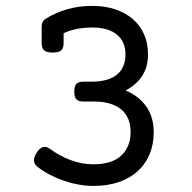

<svg xmlns="http://www.w3.org/2000/svg" viewBox="-20 -610 640 641"><path d="M107.9 -50.8Q96.2 -59.1 93.8 -70.6Q91.3 -82 101.6 -99.1Q112.3 -116.2 124 -118.9Q135.7 -121.6 146.5 -113.3Q177.7 -89.8 215.3 -75.7Q252.9 -61.5 292 -61.5Q354 -61.5 385 -90.8Q416 -120.1 416 -168.5Q416 -219.7 383.8 -245.4Q351.6 -271 294.4 -271H258.8Q242.2 -271 235.1 -278.3Q228 -285.6 228 -304.2Q228 -322.8 235.1 -330.1Q242.2 -337.4 258.8 -337.4H285.6Q341.8 -337.4 370.4 -360.8Q398.9 -384.3 398.9 -429.2Q398.9 -470.7 370.4 -494.4Q341.8 -518.1 288.6 -518.1Q231.9 -518.1 192.4 -499V-466.3Q192.4 -449.2 184.3 -441.9Q176.3 -434.6 155.8 -434.6Q135.3 -434.6 127.2 -441.9Q119.1 -449.2 119.1 -466.3V-519.5Q119.1 -530.3 122.3 -536.6Q125.5 -543 132.3 -547.4Q166 -567.9 204.3 -579.1Q242.7 -590.3 288.1 -590.3Q330.6 -590.3 364.7 -578.9Q398.9 -567.4 423.3 -546.4Q447.8 -525.4 460.9 -495.6Q474.1 -465.8 474.1 -429.2Q474.1 -385.3 453.9 -355.5Q433.6 -325.7 399.4 -308.1Q442.9 -290 468 -254.9Q493.2 -219.7 493.2 -168.5Q493.2 -128.9 479.7 -95.9Q466.3 -63 440.7 -39.3Q415 -15.6 377.4 -2.4Q339.8 10.7 292 10.7Q267.6 10.7 242.9 6.3Q218.3 2 194.6 -6.1Q170.9 -14.2 148.9 -25.4Q127 -36.6 107.9 -50.8Z"/></svg>

Font: Courier Prime
Style: Regular
Weight: 400
Designer: Alan Dague-Greene
Foundry: Quote-Unquote Apps
Version: Version 1.203